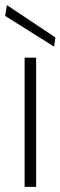

<svg xmlns="http://www.w3.org/2000/svg" viewBox="-25 -729 236 749"><path d="M71 0V-504H116V0ZM186 -547 -5 -667 2 -709 191 -583Z"/></svg>

Font: DM Sans ExtraLight
Style: Regular
Weight: 200
Designer: Colophon Foundry, Jonny Pinhorn
Foundry: Colophon Foundry
Version: Version 4.004; ttfautohint (v1.8.4.7-5d5b)